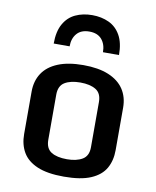

<svg xmlns="http://www.w3.org/2000/svg" viewBox="-87 -843 749 922"><g transform="rotate(10 287.5 -382.0)"><path d="M287.6 11.2Q206.5 11.2 157.5 -9.8Q108.4 -30.8 86.4 -68.6Q64.5 -106.4 64.5 -157.2V-364.3Q64.5 -416 89.4 -453.9Q114.3 -491.7 164.1 -512.2Q213.9 -532.7 287.6 -532.7Q361.3 -532.7 410.9 -512.2Q460.4 -491.7 485.6 -453.9Q510.7 -416 510.7 -364.3V-157.2Q510.7 -106.4 489.3 -68.6Q467.8 -30.8 418.9 -9.8Q370.1 11.2 287.6 11.2ZM287.6 -73.7Q334 -73.7 362.8 -90.8Q391.6 -107.9 391.6 -150.4V-370.6Q391.6 -413.6 363.5 -430.7Q335.4 -447.8 287.6 -447.8Q240.7 -447.8 212.2 -430.7Q183.6 -413.6 183.6 -370.6V-150.4Q183.6 -107.9 211.2 -90.8Q238.8 -73.7 287.6 -73.7ZM128.9 -609.9Q128.9 -668.9 149.7 -705.8Q170.4 -742.7 206.5 -759.5Q242.7 -776.4 288.1 -776.4Q333.5 -776.4 369.6 -759.5Q405.8 -742.7 426.5 -705.8Q447.3 -668.9 447.3 -609.9H369.1Q369.1 -648.4 348.6 -672.4Q328.1 -696.3 288.1 -696.3Q248 -696.3 227.3 -672.4Q206.5 -648.4 206.5 -609.9Z"/></g></svg>

Font: Monda SemiBold
Style: Regular
Weight: 600
Designer: Vernon Adams
Foundry: Vernon Adams
Version: Version 2.200